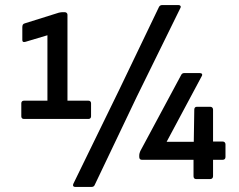

<svg xmlns="http://www.w3.org/2000/svg" viewBox="-20 -706 942 757"><path d="M276 31H341C346 31 351 29 353 24L519 -324L691 -674C695 -681 691 -686 684 -686H619C614 -686 610 -684 607 -679L450 -352L269 19C266 26 269 31 276 31ZM74 -237H329C335 -237 339 -241 339 -247V-299C339 -305 335 -309 329 -309H246V-648C246 -654 241 -658 235 -658H226C222 -658 217 -657 212 -656L78 -614C70 -612 68 -607 68 -598V-548C68 -541 72 -539 80 -541L167 -567V-309H74C68 -309 64 -305 64 -299V-247C64 -241 68 -237 74 -237ZM753 0H809C815 0 820 -4 820 -11V-76H858C865 -76 869 -80 869 -87V-137C869 -143 865 -148 858 -148H820V-274C820 -281 815 -285 809 -285H756C750 -285 746 -281 746 -274L744 -147H637L775 -405C780 -413 776 -418 767 -418H707C700 -418 696 -415 693 -408L533 -110C531 -105 529 -99 529 -93V-87C529 -80 533 -76 539 -76H743V-11C743 -4 747 0 753 0Z"/></svg>

Font: Sofia Sans Cond SemiBold
Style: Regular
Weight: 600
Width: 3
Designer: Botio Nikoltchev, Ani Petrova
Foundry: lettersoup
Version: Version 4.100